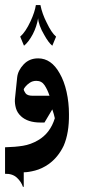

<svg xmlns="http://www.w3.org/2000/svg" viewBox="-20 -485 353 760"><path d="M216 -195Q234 -164 243.5 -121.5Q253 -79 253 -33Q254 41 232 92Q210 138 172 165Q146 183 119 190Q92 197 74 197V254L71 255Q64 234 46.5 218Q29 202 0 203V98Q40 97 71 92Q102 87 131 70Q179 42 197 -17Q194 -32 187 -52L156 0H140Q90 0 63 -25Q48 -39 43 -57Q38 -75 39 -92L48 -179Q51 -206 73.5 -230Q96 -254 131 -254Q183 -254 216 -195ZM176 -106Q168 -130 156.5 -147.5Q145 -165 124 -165Q109 -165 98 -157.5Q87 -150 81 -142.5Q75 -135 74 -132Q74 -126 81 -116Q88 -106 109 -106ZM155 -347Q144 -365 137.5 -383.5Q131 -402 131 -413Q125 -379 110 -350Q93 -318 75 -304L60 -340Q81 -358 101 -401Q118 -438 122 -465H140Q147 -430 165 -395Q184 -355 202 -340L187 -304Q172 -316 155 -347Z"/></svg>

Font: Katibeh
Style: Regular
Weight: 400
Designer: Arabic design by Kourosh Beigpour, Latin design by Eduardo Tunni, engineering by Lasse Fister
Version: Version 1.000